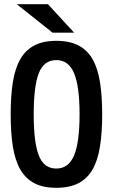

<svg xmlns="http://www.w3.org/2000/svg" viewBox="-20 -900 540 917"><path d="M249 -705Q312 -705 354.5 -683Q397 -661 422 -617.5Q447 -574 457.5 -508Q468 -442 468 -354Q468 -266 457.5 -200Q447 -134 422 -90.5Q397 -47 354.5 -25Q312 -3 249 -3Q186 -3 144 -25Q102 -47 77 -90.5Q52 -134 41.5 -200Q31 -266 31 -354Q31 -442 41.5 -508Q52 -574 77 -617.5Q102 -661 144 -683Q186 -705 249 -705ZM249 -613Q190 -613 165.5 -551Q141 -489 141 -354Q141 -219 165.5 -157Q190 -95 249 -95Q307 -95 333.5 -157Q360 -219 360 -354Q360 -489 333.5 -551Q307 -613 249 -613ZM334 -744H231L60 -880H209Z"/></svg>

Font: D2Coding ligature
Style: Bold
Weight: 700
Monospace: yes
Designer: Yong-Rak Park; Jeong-Hwan Yoon; Sang-Min Lee;
Foundry: NHN Corporation
Version: Version 1.3.2; Build 20180524